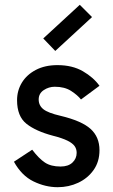

<svg xmlns="http://www.w3.org/2000/svg" viewBox="-20 -769 472 799"><path d="M220 10Q169 10 119.5 -14Q70 -38 38 -96L114 -146Q142 -109 167 -92.5Q192 -76 232 -76Q264 -76 281.5 -92.5Q299 -109 299 -133Q299 -149 290.5 -161Q282 -173 261 -183.5Q240 -194 201 -204Q129 -223 90 -254Q51 -285 51 -352Q51 -392 71 -425Q91 -458 129 -478Q167 -498 219 -498Q281 -498 325 -472.5Q369 -447 394 -412L317 -355Q303 -373 276 -390.5Q249 -408 208 -408Q183 -408 162 -394Q141 -380 141 -355Q141 -330 160.5 -314.5Q180 -299 232 -287Q320 -266 357 -232.5Q394 -199 394 -144Q394 -96 369.5 -61.5Q345 -27 305.5 -8.5Q266 10 220 10ZM210 -557 160 -609 312 -749 363 -698Z"/></svg>

Font: Gabarito
Style: Regular
Weight: 400
Designer: Leandro Assis / Alvaro Franca / Felipe Casaprima
Foundry: Naipe Foundry
Version: Version 1.000